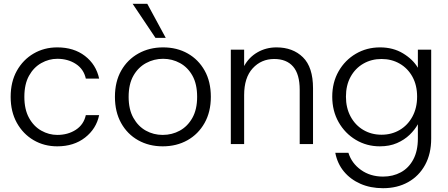

<svg xmlns="http://www.w3.org/2000/svg" viewBox="-20 -757 2353 1009"><path d="M281 12Q212 12 156.5 -20.5Q101 -53 68.5 -111.5Q36 -170 36 -248Q36 -327 68.5 -385Q101 -443 156.5 -475.5Q212 -508 281 -508Q368 -508 426.5 -463Q485 -418 501 -344H431Q420 -394 378.5 -421Q337 -448 281 -448Q237 -448 197 -425.5Q157 -403 132.5 -359Q108 -315 108 -248Q108 -182 132.5 -137.5Q157 -93 197 -70.5Q237 -48 281 -48Q337 -48 378.5 -75Q420 -102 431 -152H501Q486 -80 427 -34Q368 12 281 12Z M835 12Q763 12 706 -20Q649 -52 616.5 -110.5Q584 -169 584 -248Q584 -328 617 -386Q650 -444 707.5 -476Q765 -508 837 -508Q910 -508 966.5 -476Q1023 -444 1055.5 -386Q1088 -328 1088 -248Q1088 -169 1055 -110.5Q1022 -52 965 -20Q908 12 835 12ZM835 -48Q884 -48 925 -70.5Q966 -93 991 -137.5Q1016 -182 1016 -248Q1016 -315 991.5 -359Q967 -403 926 -425.5Q885 -448 837 -448Q789 -448 747.5 -425.5Q706 -403 681 -359Q656 -315 656 -248Q656 -182 681 -137.5Q706 -93 746.5 -70.5Q787 -48 835 -48ZM797 -558 677 -737H754L851 -558Z M1193 0V-496H1263V-410Q1288 -456 1333 -482Q1378 -508 1433 -508Q1519 -508 1572 -456Q1625 -404 1625 -293V0H1555V-285Q1555 -367 1520.5 -407Q1486 -447 1421 -447Q1353 -447 1308 -398Q1263 -349 1263 -257V0Z M1993 232Q1927 232 1874.5 209Q1822 186 1787.5 144.5Q1753 103 1742 46H1811Q1828 101 1877 136Q1926 171 1993 171Q2045 171 2086.5 148.5Q2128 126 2152 81Q2176 36 2176 -29V-104Q2160 -75 2132.5 -48.5Q2105 -22 2066 -5Q2027 12 1976 12Q1907 12 1850 -22Q1793 -56 1759.5 -115Q1726 -174 1726 -249Q1726 -324 1759.5 -382.5Q1793 -441 1850 -474.5Q1907 -508 1977 -508Q2046 -508 2098 -476.5Q2150 -445 2176 -401V-496H2246V-29Q2246 51 2214 109.5Q2182 168 2125 200Q2068 232 1993 232ZM1985 -49Q2038 -49 2080.5 -74Q2123 -99 2147.5 -144.5Q2172 -190 2172 -249Q2172 -309 2147.5 -353.5Q2123 -398 2080.5 -422.5Q2038 -447 1985 -447Q1932 -447 1889.5 -422.5Q1847 -398 1822.5 -353.5Q1798 -309 1798 -249Q1798 -190 1822.5 -144.5Q1847 -99 1889.5 -74Q1932 -49 1985 -49Z"/></svg>

Font: Host Grotesk Light
Style: Regular
Weight: 300
Designer: Doukan Karapınar
Foundry: Element Type
Version: Version 1.003